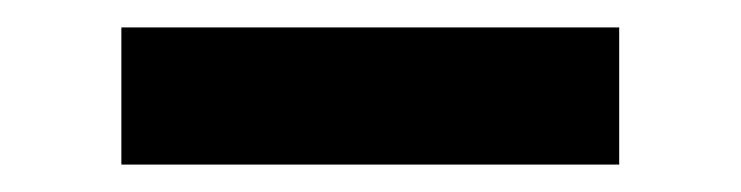

<svg xmlns="http://www.w3.org/2000/svg" viewBox="-20 -735 540 140"><path d="M68.5 -615V-715H431.5V-615Z"/></svg>

Font: Geologica Cursive
Style: Bold
Weight: 700
Designer: Sindre Bremnes, Frode Helland
Foundry: Monokrom Skriftforlag AS
Version: Version 1.010;gftools[0.9.28]